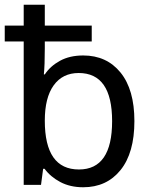

<svg xmlns="http://www.w3.org/2000/svg" viewBox="-21 -780 641 810"><path d="M546 -269Q546 -135 487.5 -62.5Q429 10 330 10Q275 10 233.5 -12Q192 -34 167 -68H161L152 0H79V-605H-1V-672H79V-760H168V-672H366V-605H168V-576Q168 -504 164 -466H168Q191 -501 232 -523.5Q273 -546 330 -546Q429 -546 487.5 -474Q546 -402 546 -269ZM452 -269Q452 -472 311 -472Q243 -472 205.5 -420Q168 -368 168 -271Q168 -65 312 -65Q452 -65 452 -269Z"/></svg>

Font: Noto Sans Mono UI
Style: Regular
Weight: 400
Monospace: yes
Designer: Monotype Design team
Foundry: Monotype Imaging Inc.
Version: Version 1.000